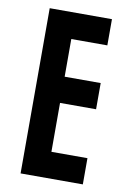

<svg xmlns="http://www.w3.org/2000/svg" viewBox="-82 -757 543 808"><g transform="rotate(10 190.0 -353.0)"><path d="M64 -706H330V-594H176V-433H330V-321H176V-112H330V0H64Z"/></g></svg>

Font: Lineal Medium
Style: Regular
Weight: 600
Designer: Created by Frank Adebiaye with contributions from Anton Moglia & Ariel Martín Pérez
Created by Frank ADEBIAYE with FontF
Foundry: Velvetyne Type Foundry
Version: Version 2.000